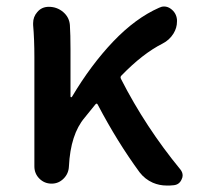

<svg xmlns="http://www.w3.org/2000/svg" viewBox="-20 -571 613 597"><path d="M541 -43.9Q547.9 -35.2 547.9 -25.4Q547.9 -19.5 544.9 -13.7Q538.1 2.9 520.5 4.9L507.8 5.9Q502.9 5.9 498 5.9Q475.6 5.9 455.1 -2.9Q430.7 -13.7 414.1 -35.2Q344.7 -129.9 284.2 -245.1Q281.2 -252 276.4 -246.1Q246.1 -209 243.2 -205.1Q199.2 -153.3 194.3 -53.7Q193.4 -31.2 177.7 -15.6Q162.1 0 140.6 0Q118.2 0 102.5 -15.6Q86.9 -31.2 86.9 -53.7V-393.6Q86.9 -449.2 83 -493.2Q83 -496.1 83 -499Q83 -518.6 95.7 -533.2Q109.4 -549.8 131.8 -549.8Q157.2 -549.8 176.3 -533.7Q195.3 -517.6 197.3 -493.2Q199.2 -462.9 199.2 -418.9V-271.5Q199.2 -268.6 201.2 -268.6Q203.1 -268.6 204.1 -270.5Q262.7 -369.1 332 -441.9Q401.4 -514.6 474.6 -546.9Q482.4 -550.8 490.2 -550.8Q501 -550.8 510.7 -543.9Q528.3 -531.2 530.3 -509.8Q530.3 -506.8 530.3 -503.9Q530.3 -484.4 519.5 -466.8Q506.8 -446.3 485.4 -435.5Q423.8 -404.3 358.4 -336.9Q352.5 -332 356.4 -325.2Q432.6 -175.8 541 -43.9Z"/></svg>

Font: Gen Jyuu Gothic Medium
Style: Regular
Weight: 500
Designer: [Source Han Sans]
Ryoko NISHIZUKA  (kana & ideographs); Paul D. Hunt (Latin, Greek & Cyrillic); Wenlong ZHANG  (bopomofo
Version: Version 1.002.20150607